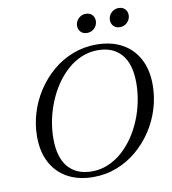

<svg xmlns="http://www.w3.org/2000/svg" viewBox="-95 -964 947 1056"><g transform="rotate(-10 378.5 -436.0)"><path d="M160.5 -235.5Q160.5 -130 207.2 -76Q254 -22 339.5 -22Q387 -22 429.2 -39.8Q471.5 -57.5 507.8 -89.2Q544 -121 572.8 -163Q601.5 -205 621.8 -254Q642 -303 652.5 -355.5Q663 -408 663 -459.5Q663 -565 616.5 -619Q570 -673 484.5 -673Q437 -673 394.5 -655.2Q352 -637.5 316 -605.8Q280 -574 251.2 -532Q222.5 -490 202.2 -441Q182 -392 171.2 -339.8Q160.5 -287.5 160.5 -235.5ZM750 -433.5Q750 -365.5 730 -300.2Q710 -235 673 -179Q636 -123 585.2 -80.2Q534.5 -37.5 473 -13.8Q411.5 10 342 10Q260 10 199.8 -22.5Q139.5 -55 106.8 -116Q74 -177 74 -261.5Q74 -329.5 94 -394.8Q114 -460 151 -516Q188 -572 238.5 -614.8Q289 -657.5 350.8 -681.2Q412.5 -705 481.5 -705Q564.5 -705 624.5 -672.5Q684.5 -640 717.2 -579.2Q750 -518.5 750 -433.5ZM444.5 -776.5Q422.5 -776.5 409.5 -790.2Q396.5 -804 396.5 -823.5Q396.5 -839.5 404.5 -852.8Q412.5 -866 425.8 -873.8Q439 -881.5 455 -881.5Q477.5 -881.5 490.2 -867.8Q503 -854 503 -834.5Q503 -818.5 495.2 -805.2Q487.5 -792 474.2 -784.2Q461 -776.5 444.5 -776.5ZM628 -776.5Q605.5 -776.5 592.8 -790.2Q580 -804 580 -823.5Q580 -839.5 587.8 -852.8Q595.5 -866 609 -873.8Q622.5 -881.5 638.5 -881.5Q660.5 -881.5 673.5 -867.8Q686.5 -854 686.5 -834.5Q686.5 -818.5 678.5 -805.2Q670.5 -792 657.5 -784.2Q644.5 -776.5 628 -776.5Z"/></g></svg>

Font: Newsreader 48pt
Style: Italic
Weight: 400
Italic angle: -17°
Version: Version 1.003